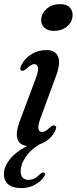

<svg xmlns="http://www.w3.org/2000/svg" viewBox="-28 -718 382 957"><path d="M241 -564Q208.5 -564 191.5 -581.8Q174.5 -599.5 177.5 -624.5Q180.5 -654 206.5 -675.8Q232.5 -697.5 271.5 -697.5Q305 -697.5 320.8 -679.5Q336.5 -661.5 333.5 -636Q330.5 -606 304.8 -585Q279 -564 241 -564ZM174.5 -131Q160 -91.5 163.8 -75.8Q167.5 -60 181 -60Q189 -60 198.5 -65Q208 -70 221 -83Q236.5 -96.5 245.5 -92Q258 -86 245.5 -62.5Q220.5 -16 169 1.5Q123.5 29 99.2 65.5Q75 102 75 135Q75 157 85.5 167.8Q96 178.5 112.5 178.5Q145.5 178.5 171 150Q182 140 190 142Q194.5 143 196.2 148.2Q198 153.5 192 162Q178.5 184.5 147.5 202Q116.5 219.5 77 219.5Q35 219.5 13.2 201Q-8.5 182.5 -8.5 150.5Q-8.5 114 19.8 77.5Q48 41 106.5 9.5Q68 5 58.8 -26.2Q49.5 -57.5 69.5 -111.5L150.5 -327.5Q165 -366.5 161 -382.5Q157 -398.5 143.5 -398.5Q135.5 -398.5 126.2 -393.2Q117 -388 103.5 -375.5Q88 -362 79 -366Q67 -372 79.5 -396Q97 -429 130.2 -448.8Q163.5 -468.5 204 -468.5Q247 -468.5 261 -437Q275 -405.5 253 -344Z"/></svg>

Font: Fraunces 9pt
Style: Italic
Weight: 400
Italic angle: -16°
Version: Version 1.000;[b76b70a41]